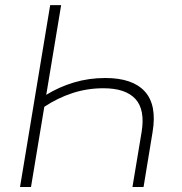

<svg xmlns="http://www.w3.org/2000/svg" viewBox="-20 -748 729 768"><path d="M401.4 -436Q510.3 -436 559.3 -382.1Q608.4 -328.1 590.3 -219.7L554.2 0H509.8L546.4 -219.7Q561 -309.1 521.7 -352.1Q482.4 -395 393.6 -395Q329.1 -395 270 -375.7Q210.9 -356.4 157.2 -320.8L104 0H60.1L180.7 -727.5H224.6L165 -368.7Q216.3 -400.4 275.9 -418.2Q335.4 -436 401.4 -436Z"/></svg>

Font: Inter Extra Light
Style: Italic
Weight: 200
Italic angle: -9.39999°
Designer: Rasmus Andersson
Foundry: rsms
Version: Version 4.000;git-3c8e0fc